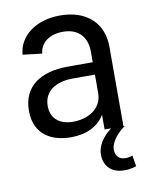

<svg xmlns="http://www.w3.org/2000/svg" viewBox="-80 -575 650 824"><g transform="rotate(-10 244.5 -163.5)"><path d="M342 -338V-293H234C111 -293 36 -239 36 -135C36 -29 113 8 195 8C261 8 313 -16 342 -64V0H370C317 41 301 86 310 127C328 198 407 193 448 179L440 131C408 143 374 138 367 104C360 68 389 30 430 0H424V-347C424 -446 357 -515 238 -515C133 -515 57 -458 51 -377L135 -367C139 -414 180 -444 238 -444C309 -444 342 -400 342 -338ZM119 -141C119 -206 171 -239 246 -239H342V-159C342 -90 280 -56 215 -56C161 -56 119 -83 119 -141Z"/></g></svg>

Font: Vanilla Cream Book
Style: Regular
Weight: 400
Designer: Jeremy Tribby, Jinavaṁso
Foundry: Tribby Type
Version: Version 1.422;Glyphs 3.1.2 (3151)